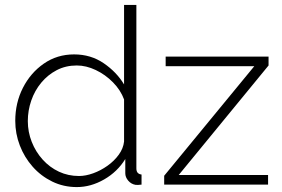

<svg xmlns="http://www.w3.org/2000/svg" viewBox="-20 -750 1145 780"><path d="M42 -259Q42 -332 73 -393Q104 -454 158 -491.5Q212 -529 281 -529Q349 -529 401.5 -493Q454 -457 484 -407V-730H534V-66Q534 -54 539.5 -48Q545 -42 555 -41V0Q539 2 531 1Q513 -2 501 -16Q489 -30 489 -46V-104Q457 -52 403 -21Q349 10 292 10Q238 10 192 -12.5Q146 -35 112.5 -73Q79 -111 60.5 -159Q42 -207 42 -259ZM484 -175V-346Q470 -384 439 -415.5Q408 -447 369 -465.5Q330 -484 292 -484Q247 -484 210.5 -465Q174 -446 147.5 -414Q121 -382 107 -341.5Q93 -301 93 -258Q93 -214 109 -173.5Q125 -133 153.5 -101.5Q182 -70 219.5 -52.5Q257 -35 301 -35Q328 -35 358.5 -46Q389 -57 416.5 -76.5Q444 -96 462.5 -121.5Q481 -147 484 -175ZM647 -36 1013 -481H653V-520H1071V-484L706 -39H1069V0H647Z"/></svg>

Font: Raleway Thin Light
Style: Regular
Weight: 300
Version: Version 4.026